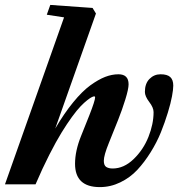

<svg xmlns="http://www.w3.org/2000/svg" viewBox="-26 -745 720 776"><path d="M-5.9 0 232.9 -674.8 163.1 -685.5 177.2 -725.1 348.1 -712.9 361.8 -690.4 197.3 -225.6Q233.4 -287.1 269.8 -331.5Q306.2 -376 338.6 -399.7Q371.1 -423.3 398.7 -434.1Q426.3 -444.8 452.6 -444.8Q493.7 -444.8 493.7 -404.3Q493.7 -385.3 480.5 -342.8Q467.3 -300.3 451.7 -261.2L414.1 -167.5Q393.6 -117.2 393.6 -95.2Q393.6 -76.7 403.3 -70.3Q413.1 -64 429.2 -64Q474.6 -64 513.9 -101.8Q553.2 -139.6 574 -191.7Q594.7 -243.7 594.7 -292Q594.7 -310.1 577.1 -333Q559.6 -356 559.6 -373.5Q559.6 -407.2 578.1 -426Q596.7 -444.8 623 -444.8Q649.9 -444.8 662.1 -433.6Q674.3 -422.4 674.3 -398.9Q674.3 -383.8 669.2 -356Q664.1 -328.1 652.3 -289.6Q640.6 -251 624.3 -210.4Q607.9 -169.9 583 -129.9Q558.1 -89.8 529.1 -58.6Q500 -27.3 460.4 -8.1Q420.9 11.2 377.4 11.2Q277.3 11.2 277.3 -83Q277.3 -135.3 301.8 -195.8L335 -278.8Q358.4 -338.4 358.4 -351.6Q358.4 -355.5 354.5 -355.5Q351.6 -355.5 345.2 -352.5Q338.9 -349.6 326.7 -340.1Q314.5 -330.6 299.8 -315.4Q285.2 -300.3 264.9 -272.5Q244.6 -244.6 222.7 -209Q200.7 -173.3 173.1 -119.1Q145.5 -64.9 117.7 0Z"/></svg>

Font: Elstob ExtraBold
Style: Italic
Weight: 800
Italic angle: -20°
Designer: Peter S. Baker
Version: Version 1.015